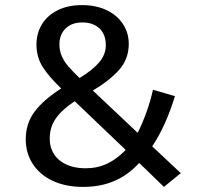

<svg xmlns="http://www.w3.org/2000/svg" viewBox="-20 -721 803 753"><path d="M302 -701Q356 -701 397.5 -681.5Q439 -662 462 -627Q485 -592 485 -549Q485 -490 447.5 -447.5Q410 -405 344 -366L520 -200Q560 -281 580 -369L666 -344Q631 -228 577 -147L689 -42L623 12L526 -82Q483 -35 429 -11.5Q375 12 305 12Q239 12 188.5 -11Q138 -34 109.5 -76.5Q81 -119 81 -175Q81 -237 116 -283.5Q151 -330 220 -374Q170 -422 146.5 -460Q123 -498 123 -546Q123 -590 144 -625Q165 -660 205.5 -680.5Q246 -701 302 -701ZM273 -324Q223 -291 199 -256.5Q175 -222 175 -178Q175 -142 192.5 -115.5Q210 -89 242 -75Q274 -61 315 -61Q362 -61 400 -79Q438 -97 473 -133ZM303 -633Q261 -633 237 -609Q213 -585 213 -547Q213 -522 222.5 -500.5Q232 -479 248.5 -460Q265 -441 292 -415Q343 -446 369 -476.5Q395 -507 395 -544Q395 -586 370 -609.5Q345 -633 303 -633Z"/></svg>

Font: Firava
Style: Regular
Weight: 400
Designer: Carrois Corporate & Edenspiekermann AG
Foundry: Greg Finn Gibson
Version: Version 5.000